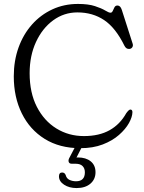

<svg xmlns="http://www.w3.org/2000/svg" viewBox="-20 -735 730 975"><path d="M652.5 -165Q652 -141 634.8 -110Q617.5 -79 584.2 -49.8Q551 -20.5 501.8 -1.5Q452.5 17.5 387.5 17.5Q283 17.5 207.2 -29.5Q131.5 -76.5 90.8 -159Q50 -241.5 50 -347.5Q50 -426.5 74.2 -493.8Q98.5 -561 142.5 -610.5Q186.5 -660 246 -687.5Q305.5 -715 376 -715Q428.5 -715 462 -704Q495.5 -693 514 -681.8Q532.5 -670.5 541 -670.5Q548.5 -670.5 552.5 -679.5Q556.5 -688.5 561.2 -697.8Q566 -707 576.5 -707Q591.5 -707 598.5 -685L653.5 -513.5Q657 -503 651.8 -495Q646.5 -487 636.5 -486.5Q620.5 -485 611.5 -503.5Q567 -594 508.8 -633Q450.5 -672 373 -672Q305 -672 250 -631.8Q195 -591.5 162.8 -521.8Q130.5 -452 130.5 -363Q130.5 -264 167.2 -192.5Q204 -121 266.5 -82.5Q329 -44 406 -44Q483.5 -44 536.5 -73.8Q589.5 -103.5 621 -160Q627.5 -169 633 -174.2Q638.5 -179.5 644 -178.5Q652.5 -177 652.5 -165ZM371.5 -8.5H406L368.5 65Q371.5 64.5 375.5 64.5Q416 64.5 440.5 84.2Q465 104 465 139.5Q465 175.5 439 197.8Q413 220 369 220Q331.5 220 305.5 203Q279.5 186 279.5 160.5Q279.5 141 295.5 141Q308.5 141 313.5 154Q318 171.5 333 178.5Q348 185.5 366 185.5Q411 185.5 411 140Q411 120 399.2 108.2Q387.5 96.5 364 96.5H345Q332.5 96.5 329.2 88Q326 79.5 331 69Z"/></svg>

Font: Fraunces 9pt SuperSoft Light
Style: Regular
Weight: 300
Version: Version 1.000;[b76b70a41]